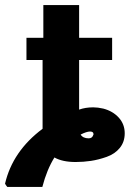

<svg xmlns="http://www.w3.org/2000/svg" viewBox="-91 -622 515 762"><path d="M-62 120Q-64 118 -67 113.5Q-70 109 -71 107Q-41 -22 78 -111V-384H14V-472H81V-602H223V-472H354V-384H223V-187Q248 -196 279 -196Q297 -196 319 -191Q357 -181 380.5 -155Q404 -129 404 -93Q404 -59 384.5 -35Q365 -11 332.5 0.5Q300 12 270 16.5Q240 21 209 21Q157 21 125 3Q95 51 77 120ZM229 -88Q238 -73 261 -73Q275 -73 279 -86L280 -88V-90Q280 -100 266 -100Q253 -100 229 -88Z"/></svg>

Font: Coval
Style: Black
Weight: 1000
Foundry: Context Ltd
Version: Version 001.000